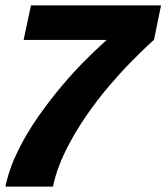

<svg xmlns="http://www.w3.org/2000/svg" viewBox="-27 -620 613 707"><path d="M168 67H-7Q7 0 39.5 -65.5Q72 -131 114.5 -191.5Q157 -252 200.5 -303.5Q244 -355 282 -393Q320 -431 343 -452Q366 -473 366 -473H60L87 -600H566L540 -473Q539 -473 516 -451.5Q493 -430 455.5 -392Q418 -354 374 -302.5Q330 -251 288.5 -190.5Q247 -130 214.5 -64.5Q182 1 168 67ZM540 -473Q540 -473 540 -473Z"/></svg>

Font: Epunda Sans ExtraBold
Style: Italic
Weight: 800
Italic angle: -12.0243°
Designer: Simon Atzbach
Foundry: typofactur
Version: Version 2.204; ttfautohint (v1.8.4.7-5d5b)